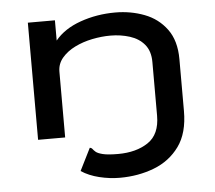

<svg xmlns="http://www.w3.org/2000/svg" viewBox="-49 -526 847 756"><g transform="rotate(-5 375.0 -148.0)"><path d="M395 177Q355 177 314 167Q273 157 243 137L287 49Q294 50 297.5 55Q301 60 308.5 66.5Q316 73 336 78Q356 83 396 83Q468 83 515 51.5Q562 20 562 -54V-266Q562 -309 540.5 -335Q519 -361 483 -372.5Q447 -384 406 -384Q371 -384 334 -376.5Q297 -369 265.5 -353.5Q234 -338 214 -314.5Q194 -291 194 -260V0H87V-463H194V-383Q230 -427 295 -450Q360 -473 433 -473Q494 -473 548 -452.5Q602 -432 635.5 -386.5Q669 -341 669 -268V-63Q669 24 631 76.5Q593 129 530.5 153Q468 177 395 177Z"/></g></svg>

Font: Inconsolata ExtraExpanded SemiBold
Style: Regular
Weight: 600
Width: 8
Monospace: yes
Designer: Raph Levien, Cyreal, Brenton Simpson
Foundry: Raph Levien, Cyreal, Google
Version: Version 3.001; ttfautohint (v1.8.2.53-6de2)